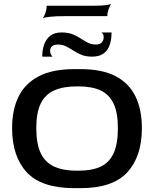

<svg xmlns="http://www.w3.org/2000/svg" viewBox="-20 -970 803 1000"><path d="M368 10Q196 10 119.5 -72.5Q43 -155 43 -303Q43 -398 76.5 -466.5Q110 -535 181.5 -572.5Q253 -610 368 -610H399Q512 -610 582.5 -573Q653 -536 686 -467Q719 -398 719 -303Q719 -155 643 -72.5Q567 10 399 10ZM378 -81H389Q460 -81 505 -102.5Q550 -124 572 -172.5Q594 -221 594 -303Q594 -383 571.5 -430.5Q549 -478 504 -499Q459 -520 389 -520H378Q308 -520 261 -498.5Q214 -477 191.5 -429.5Q169 -382 169 -303Q169 -221 192 -172.5Q215 -124 262 -102.5Q309 -81 378 -81ZM200 -675Q200 -711 210.5 -739.5Q221 -768 243 -784.5Q265 -801 300 -801Q334 -801 358 -791.5Q382 -782 400.5 -769.5Q419 -757 438 -747.5Q457 -738 480 -738Q500 -738 510 -749Q520 -760 520 -777Q520 -788 515.5 -794Q511 -800 507 -801H561Q561 -762 550.5 -733.5Q540 -705 517.5 -690Q495 -675 460 -675Q427 -675 404 -684.5Q381 -694 362 -706.5Q343 -719 324 -728.5Q305 -738 282 -738Q260 -738 250.5 -729Q241 -720 241 -705Q241 -694 245.5 -686Q250 -678 254 -675ZM203 -876Q210 -885 216.5 -903Q223 -921 223 -940H459Q510 -940 533.5 -943.5Q557 -947 559 -950Q552 -940 545.5 -921.5Q539 -903 539 -886H323Q268 -886 239 -882.5Q210 -879 203 -876Z"/></svg>

Font: Red Rose Medium
Style: Regular
Weight: 500
Designer: Jaikishan Patel
Version: Version 2.000